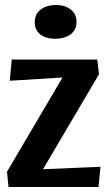

<svg xmlns="http://www.w3.org/2000/svg" viewBox="-20 -748 433 768"><path d="M382 -81 374 0H14L8 -61L230 -438L19 -425L27 -510H369L376 -451L152 -71ZM286 -661Q286 -628 262 -610.5Q238 -593 201 -593Q164 -593 141.5 -610Q119 -627 119 -659Q119 -692 143 -710Q167 -728 204 -728Q240 -728 263 -710Q286 -692 286 -661Z"/></svg>

Font: Sansita Medium
Style: Regular
Weight: 500
Designer: Pablo Cosgaya
Foundry: Omnibus-Type
Version: Version 1.006